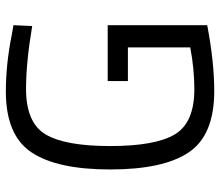

<svg xmlns="http://www.w3.org/2000/svg" viewBox="-68 -674 752 656"><g transform="rotate(-90 308.0 -346.0)"><path d="M359 -285V-354H550V-14Q424 10 325 10Q174 10 115.5 -77Q57 -164 57 -345.5Q57 -527 115.5 -614.5Q174 -702 323 -702Q416 -702 516 -682L550 -676L547 -612Q423 -633 332 -633Q217 -633 177 -566.5Q137 -500 137 -345.5Q137 -191 177 -124.5Q217 -58 331 -58Q401 -58 474 -72V-285Z"/></g></svg>

Font: Titillium Web
Style: Regular
Weight: 400
Version: Version 1.002;PS 57.000;hotconv 1.0.70;makeotf.lib2.5.55311